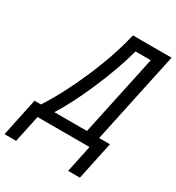

<svg xmlns="http://www.w3.org/2000/svg" viewBox="-299 -841 1062 1158"><g transform="rotate(30 232.0 -262.5)"><path d="M-33 -76H12Q96 -206 171.5 -381Q247 -556 284 -714H553L417 -76H492L436 189H354L394 0H32L-8 189H-89ZM332 -76 452 -638H346Q310 -503 240.5 -341.5Q171 -180 105 -76Z"/></g></svg>

Font: Noto Sans UI Narrow
Style: Italic
Weight: 400
Width: 4
Italic angle: -12°
Designer: Monotype Design Team
Foundry: Monotype Imaging Inc.
Version: Version 1.001